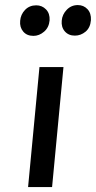

<svg xmlns="http://www.w3.org/2000/svg" viewBox="-20 -756 388 776"><path d="M93.5 0 139.5 -485H236.5L190.5 0ZM115 -611Q88.5 -611 73.8 -628.5Q59 -646 61.5 -672Q63.5 -697.5 81.2 -716Q99 -734.5 126.5 -734.5Q150 -734.5 166 -718Q182 -701.5 180.5 -674Q178 -645 158.2 -628Q138.5 -611 115 -611ZM282.5 -612Q257 -612 242 -629.2Q227 -646.5 229.5 -672.5Q231.5 -697.5 249.8 -716.5Q268 -735.5 294.5 -735.5Q318 -735.5 333.5 -719Q349 -702.5 347.5 -674.5Q345 -644 325.8 -628Q306.5 -612 282.5 -612Z"/></svg>

Font: Karla SemiBold
Style: Italic
Weight: 600
Italic angle: -8°
Designer: Jonathan Pinhorn
Version: Version 2.004;gftools[0.9.33]